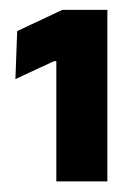

<svg xmlns="http://www.w3.org/2000/svg" viewBox="-20 -722 263 380"><path d="M91.5 -363V-601H87L10.5 -565.5L14 -660.5L103.5 -702.5H192.5V-363Z"/></svg>

Font: Anek Bangla
Style: Bold
Weight: 700
Designer: Sulekha Rajkumar (Bangla), Yesha Goshar (Latin)
Foundry: Ek Type
Version: Version 1.003